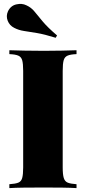

<svg xmlns="http://www.w3.org/2000/svg" viewBox="-20 -966 441 986"><path d="M373 -708V-688Q343 -687 327.5 -680.5Q312 -674 307 -656.5Q302 -639 302 -602V-106Q302 -70 307.5 -52Q313 -34 328 -28Q343 -22 373 -20V0Q344 -2 298.5 -2.5Q253 -3 206 -3Q152 -3 104.5 -2.5Q57 -2 28 0V-20Q59 -22 74 -28Q89 -34 94 -52Q99 -70 99 -106V-602Q99 -639 94 -656.5Q89 -674 73.5 -680.5Q58 -687 28 -688V-708Q57 -707 104.5 -706Q152 -705 206 -705Q253 -705 298.5 -706Q344 -707 373 -708ZM115 -939Q140 -928 157 -907Q174 -886 199.5 -855.5Q225 -825 273 -784L266 -772Q208 -790 169 -796.5Q130 -803 103 -807Q76 -811 53 -823Q29 -835 19.5 -859.5Q10 -884 21 -908Q35 -937 64 -943.5Q93 -950 115 -939Z"/></svg>

Font: Playfair Display Black
Style: Regular
Weight: 900
Designer: Claus Eggers Sørensen
Foundry: Claus Eggers Sørensen
Version: Version 1.203